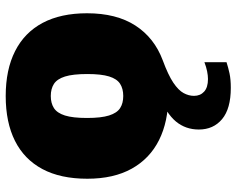

<svg xmlns="http://www.w3.org/2000/svg" viewBox="-98 -501 829 673"><g transform="rotate(-90 316.5 -164.5)"><path d="M345 230Q272 230 235.5 199.5Q199 169 199 118Q199 71.5 227.2 37.5Q255.5 3.5 321 -23L316.5 11Q227 11 162 -21.5Q97 -54 61.8 -117.2Q26.5 -180.5 26.5 -273Q26.5 -367 60.5 -430.5Q94.5 -494 159.2 -526.5Q224 -559 316.5 -559Q409 -559 474 -526Q539 -493 572.8 -429.5Q606.5 -366 606.5 -274Q606.5 -171 563.5 -104.5Q520.5 -38 441.5 -8.5Q390 10.5 363.2 28.5Q336.5 46.5 326.8 64.5Q317 82.5 317 101Q317 123 331.8 136.5Q346.5 150 376 150Q388 150 403 147Q418 144 435 137.5V215Q416.5 221 395.8 225.5Q375 230 345 230ZM316.5 -147Q342 -147 359.2 -158Q376.5 -169 385 -196.5Q393.5 -224 393.5 -273Q393.5 -323.5 384.8 -351.2Q376 -379 358.8 -390Q341.5 -401 316.5 -401Q291.5 -401 274.2 -390Q257 -379 248.2 -351.5Q239.5 -324 239.5 -274Q239.5 -224.5 248.2 -196.8Q257 -169 274 -158Q291 -147 316.5 -147Z"/></g></svg>

Font: Encode Sans Condensed Thin Black
Style: Regular
Weight: 900
Version: Version 3.002